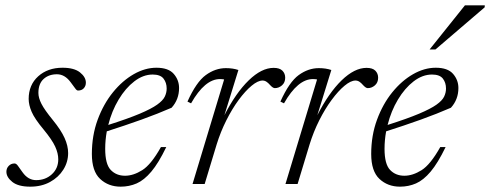

<svg xmlns="http://www.w3.org/2000/svg" viewBox="-20 -690 1838 720"><path d="M34.5 -77Q41 -77 47.2 -68.2Q53.5 -59.5 64.5 -44Q85.5 -14.5 115.5 -14.5Q150.5 -14.5 174.5 -36.5Q198.5 -58.5 198.5 -92.5Q198.5 -115 187 -140.2Q175.5 -165.5 143 -205Q110 -244.5 98.8 -270.5Q87.5 -296.5 87.5 -319Q87.5 -371.5 123.2 -403.8Q159 -436 214.5 -436Q258 -436 280 -418.5Q302 -401 302 -380Q302 -367.5 294.2 -359Q286.5 -350.5 272.5 -350.5Q267.5 -350.5 261.8 -358.8Q256 -367 245 -381.5Q223 -411.5 193.5 -411.5Q163 -411.5 143.5 -393.8Q124 -376 124 -341.5Q124 -323 135.5 -300.5Q147 -278 178 -240Q209 -202 222.2 -172.5Q235.5 -143 235.5 -116Q235.5 -82.5 217.5 -53.8Q199.5 -25 167.5 -7.5Q135.5 10 93.5 10Q48.5 10 26.2 -7.8Q4 -25.5 4 -46Q4 -59 12.8 -68Q21.5 -77 34.5 -77Z M603.5 -138.5Q574.5 -78.5 547.5 -46.5Q520.5 -14.5 492.5 -2.2Q464.5 10 432.5 10Q386.5 10 355.5 -19Q324.5 -48 324.5 -112.5Q324.5 -182 346.2 -241Q368 -300 403.5 -343.8Q439 -387.5 481.5 -411.8Q524 -436 566.5 -436Q611.5 -436 631.5 -413Q651.5 -390 651.5 -360Q651.5 -317 623.5 -286Q572 -263.5 510 -241.2Q448 -219 380.5 -197.5Q374.5 -164.5 374.5 -132Q374.5 -74.5 395.2 -52.8Q416 -31 449 -31Q480 -31 513.2 -51.8Q546.5 -72.5 583.5 -138.5ZM552.5 -410.5Q517 -410.5 483.8 -385Q450.5 -359.5 424.8 -316.5Q399 -273.5 386 -221.5Q460 -245 503.8 -263.5Q547.5 -282 569.2 -297.5Q591 -313 598 -327.8Q605 -342.5 605 -358Q605 -380 593.2 -395.2Q581.5 -410.5 552.5 -410.5Z M820.5 -392Q818 -392.5 814.5 -393Q811 -393.5 805 -393.5Q748 -393.5 696.5 -302.5L683 -309Q716 -382.5 751.8 -408.5Q787.5 -434.5 827 -434.5Q853.5 -434.5 874 -427.5L821.5 -258Q864.5 -342 912.8 -388.8Q961 -435.5 1006 -435.5Q1028.5 -435.5 1039 -425Q1049.5 -414.5 1049.5 -398.5Q1049.5 -380.5 1037.5 -370Q1025.5 -359.5 1010.5 -359.5Q1003 -359.5 991.5 -372.5Q986 -379 979.2 -383.5Q972.5 -388 964.5 -388Q947 -388 923.5 -368.5Q900 -349 875.2 -315.5Q850.5 -282 828.8 -238.8Q807 -195.5 792.5 -148.5L747.5 0H702Z M1169 -392Q1166.5 -392.5 1163 -393Q1159.5 -393.5 1153.5 -393.5Q1096.5 -393.5 1045 -302.5L1031.5 -309Q1064.5 -382.5 1100.2 -408.5Q1136 -434.5 1175.5 -434.5Q1202 -434.5 1222.5 -427.5L1170 -258Q1213 -342 1261.2 -388.8Q1309.5 -435.5 1354.5 -435.5Q1377 -435.5 1387.5 -425Q1398 -414.5 1398 -398.5Q1398 -380.5 1386 -370Q1374 -359.5 1359 -359.5Q1351.5 -359.5 1340 -372.5Q1334.5 -379 1327.8 -383.5Q1321 -388 1313 -388Q1295.5 -388 1272 -368.5Q1248.5 -349 1223.8 -315.5Q1199 -282 1177.2 -238.8Q1155.5 -195.5 1141 -148.5L1096 0H1050.5Z M1651 -138.5Q1622 -78.5 1595 -46.5Q1568 -14.5 1540 -2.2Q1512 10 1480 10Q1434 10 1403 -19Q1372 -48 1372 -112.5Q1372 -182 1393.8 -241Q1415.5 -300 1451 -343.8Q1486.5 -387.5 1529 -411.8Q1571.5 -436 1614 -436Q1659 -436 1679 -413Q1699 -390 1699 -360Q1699 -317 1671 -286Q1619.5 -263.5 1557.5 -241.2Q1495.5 -219 1428 -197.5Q1422 -164.5 1422 -132Q1422 -74.5 1442.8 -52.8Q1463.5 -31 1496.5 -31Q1527.5 -31 1560.8 -51.8Q1594 -72.5 1631 -138.5ZM1600 -410.5Q1564.5 -410.5 1531.2 -385Q1498 -359.5 1472.2 -316.5Q1446.5 -273.5 1433.5 -221.5Q1507.5 -245 1551.2 -263.5Q1595 -282 1616.8 -297.5Q1638.5 -313 1645.5 -327.8Q1652.5 -342.5 1652.5 -358Q1652.5 -380 1640.8 -395.2Q1629 -410.5 1600 -410.5ZM1591 -504.5 1723.5 -670H1798L1797.5 -662.5L1613 -504.5Z"/></svg>

Font: Newsreader 16pt Light
Style: Italic
Weight: 300
Italic angle: -17°
Designer: Hugues Gentile
Foundry: Production Type
Version: Version 1.003; ttfautohint (v1.8.3)